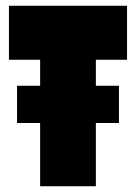

<svg xmlns="http://www.w3.org/2000/svg" viewBox="-20 -645 471 665"><path d="M392 -219V-348H312V-438H420V-625H11V-438H119V-348H39V-219H119V0H312V-219Z"/></svg>

Font: Blinker Headline
Style: Regular
Weight: 900
Width: 4
Designer: Juergen Huber
Foundry: supertype
Version: Version 1.015;PS 1.15;hotconv 1.0.88;makeotf.lib2.5.647800